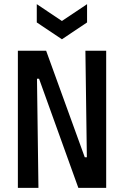

<svg xmlns="http://www.w3.org/2000/svg" viewBox="-20 -904 596 924"><path d="M66 0V-660H202L388 -147H398L391 -660H491V0H357L168 -525H158L165 0ZM157 -884 278 -803 399 -884V-796L278 -715L157 -796Z"/></svg>

Font: Bricolage Grotesque 12pt Condensed Medium
Style: Regular
Weight: 500
Width: 3
Designer: Mathieu Triay
Foundry: Atelier Triay
Version: Version 1.001; ttfautohint (v1.8.4.7-5d5b);gftools[0.9.33.de